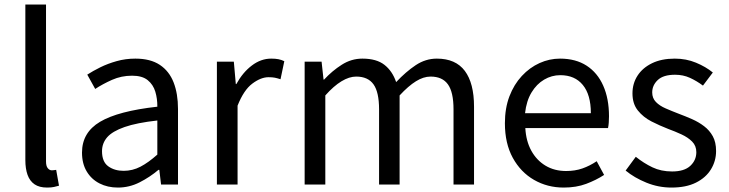

<svg xmlns="http://www.w3.org/2000/svg" viewBox="-20 -816 3223 849"><path d="M188.3 13.4Q154.1 13.4 132.9 -0.9Q111.8 -15.3 101.9 -42.6Q92.1 -69.9 92.1 -108.1V-796H183.5V-102.1Q183.5 -81.5 191.3 -72.2Q199 -62.9 209 -62.9Q212.8 -62.9 216.8 -63.4Q220.8 -63.9 228.4 -64.9L240.9 5.1Q231.1 8 218.9 10.7Q206.7 13.4 188.3 13.4Z M501.2 13.4Q455.9 13.4 420.1 -4.9Q384.2 -23.2 363.4 -57.9Q342.6 -92.5 342.6 -141.3Q342.6 -230.1 422.5 -277.5Q502.3 -325 675.7 -344.2Q676.1 -379.4 666.8 -410.5Q657.5 -441.7 633.2 -461.5Q608.9 -481.3 564 -481.3Q516.6 -481.3 475.1 -462.8Q433.7 -444.3 401 -422.7L365.9 -486Q391 -502.3 423.8 -518.5Q456.6 -534.7 495.9 -545.7Q535.1 -556.8 578.5 -556.8Q645.2 -556.8 686.8 -529.1Q728.3 -501.4 747.7 -451.5Q767.1 -401.6 767.1 -334V0H692.2L684.5 -64.9H680.7Q642.6 -32.7 597.3 -9.7Q551.9 13.4 501.2 13.4ZM526.8 -60.6Q566 -60.6 601.3 -79Q636.5 -97.4 675.7 -132.4V-283.2Q584.7 -273.1 530.8 -254.3Q477 -235.5 454 -209.1Q431.1 -182.6 431.1 -147.4Q431.1 -100.4 458.9 -80.5Q486.6 -60.6 526.8 -60.6Z M939.1 0V-543.4H1014L1022.7 -444.4H1025.1Q1053.4 -495.9 1093.6 -526.3Q1133.7 -556.8 1179.2 -556.8Q1197.9 -556.8 1211.2 -554.2Q1224.6 -551.6 1237.2 -545.4L1220.4 -465.6Q1206.2 -470.2 1195.3 -472.4Q1184.3 -474.6 1167.2 -474.6Q1133.7 -474.6 1095.9 -446.4Q1058 -418.2 1030.5 -348.8V0Z M1327.1 0V-543.4H1402L1410.7 -464.1H1413.1Q1448.7 -502.7 1491.2 -529.7Q1533.6 -556.8 1582.4 -556.8Q1645.1 -556.8 1680.2 -529.1Q1715.2 -501.5 1731.7 -453Q1774.8 -498.9 1818.4 -527.9Q1861.9 -556.8 1911.6 -556.8Q1994.8 -556.8 2035.5 -502.4Q2076.1 -448 2076.1 -344.1V0H1985.4V-332.4Q1985.4 -408.5 1960.7 -442.9Q1936.1 -477.4 1883.8 -477.4Q1852.6 -477.4 1819.2 -456.6Q1785.8 -435.9 1747 -394V0H1656.2V-332.4Q1656.2 -408.5 1631.7 -442.9Q1607.2 -477.4 1554.9 -477.4Q1524.3 -477.4 1490 -456.6Q1455.7 -435.9 1418.5 -394V0Z M2472.7 13.4Q2400.5 13.4 2341.4 -20.6Q2282.3 -54.6 2247.4 -118.2Q2212.6 -181.9 2212.6 -271Q2212.6 -337.5 2232.6 -390.1Q2252.7 -442.7 2287.5 -480.1Q2322.4 -517.6 2366 -537.2Q2409.6 -556.8 2456.4 -556.8Q2525.6 -556.8 2573.8 -525.7Q2622 -494.5 2647.4 -437.1Q2672.9 -379.7 2672.9 -301.7Q2672.9 -287.4 2671.9 -274.1Q2671 -260.7 2668.6 -249.7H2302.9Q2306 -192.4 2329.3 -149.8Q2352.7 -107.2 2392.1 -83.5Q2431.4 -59.8 2483.3 -59.8Q2522.8 -59.8 2555.5 -71.2Q2588.1 -82.7 2618.5 -103.1L2651.3 -42.5Q2615.8 -19.4 2572 -3Q2528.2 13.4 2472.7 13.4ZM2301.7 -315.5H2592.7Q2592.7 -397.1 2557.2 -440.3Q2521.8 -483.6 2457.5 -483.6Q2419.5 -483.6 2386.1 -463.9Q2352.7 -444.3 2330.2 -406.9Q2307.7 -369.6 2301.7 -315.5Z M2949.1 13.4Q2891.6 13.4 2838.3 -8.3Q2785 -30 2746.5 -61.7L2791.4 -122.7Q2826.7 -94.3 2865 -76.1Q2903.2 -57.8 2951.9 -57.8Q3005.8 -57.8 3032.4 -82.6Q3059.1 -107.5 3059.1 -143.1Q3059.1 -171.1 3040.7 -189.8Q3022.2 -208.5 2993.5 -221.7Q2964.7 -235 2934.5 -246Q2896.9 -260.6 2860.6 -279.1Q2824.4 -297.7 2800.5 -327.5Q2776.7 -357.2 2776.7 -403Q2776.7 -446.6 2799 -481.3Q2821.3 -516 2863.2 -536.4Q2905.1 -556.8 2963.8 -556.8Q3014.3 -556.8 3057.6 -538.8Q3100.9 -520.9 3132 -495.4L3088.4 -437.5Q3060.4 -458.3 3030.6 -471.9Q3000.8 -485.5 2964.9 -485.5Q2913.2 -485.5 2888.6 -462.2Q2864 -438.9 2864 -407.3Q2864 -381.8 2880.4 -365Q2896.7 -348.2 2923.8 -336.5Q2951 -324.7 2981.2 -313.1Q3011.2 -301.9 3040.5 -289Q3069.7 -276.1 3093.5 -257.9Q3117.4 -239.8 3131.9 -213.5Q3146.4 -187.2 3146.4 -148.2Q3146.4 -104.1 3123.7 -67.1Q3101 -30.1 3057.3 -8.4Q3013.7 13.4 2949.1 13.4Z"/></svg>

Font: Noto Sans SC Thin
Style: Regular
Weight: 100
Designer: Ryoko NISHIZUKA 西塚涼子 (kana, bopomofo & ideographs); Paul D. Hunt (Latin, Greek & Cyrillic); Sandoll Communications 산돌커뮤니
Foundry: Adobe
Version: Version 2.004-H2;hotconv 1.0.118;makeotfexe 2.5.65603